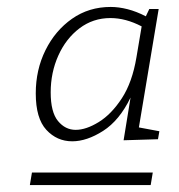

<svg xmlns="http://www.w3.org/2000/svg" viewBox="-20 -723 515 553"><path d="M188 -316Q144 -316 113.5 -349Q83 -382 83 -454Q83 -522 111 -578.5Q139 -635 187.5 -669Q236 -703 299 -703Q322 -703 347.5 -696.5Q373 -690 400 -676L410 -697H437L380 -356L439 -345L435 -322L336 -319L356 -442Q324 -376 277 -346Q230 -316 188 -316ZM198 -349Q228 -349 264.5 -371.5Q301 -394 331 -440Q361 -486 373 -558L388 -647Q342 -671 298 -671Q248 -671 209 -641.5Q170 -612 148 -563Q126 -514 126 -457Q126 -400 147 -374.5Q168 -349 198 -349ZM66 -190 72 -226H420L414 -190Z"/></svg>

Font: Bitter Light
Style: Italic
Weight: 300
Italic angle: -9°
Designer: Sol Matas, and Bitter project Authors
Foundry: Sol Matas
Version: Version 2.001